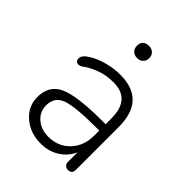

<svg xmlns="http://www.w3.org/2000/svg" viewBox="-199 -803 921 921"><g transform="rotate(45 262.0 -342.5)"><path d="M235 7Q164 7 115.5 -34.5Q67 -76 66 -137Q65 -218 130.5 -248.5Q196 -279 369 -279H401V-236H371Q226 -236 175 -217Q124 -198 124 -142Q124 -98 156.5 -70Q189 -42 238 -42Q305 -42 347.5 -87Q390 -132 390 -202V-318Q390 -448 276 -448Q226 -448 189.5 -434.5Q153 -421 133 -408Q122 -400 113 -394.5Q104 -389 96 -389Q75 -389 75 -412Q75 -433 110 -454Q145 -475 188 -486Q231 -497 272 -497Q444 -497 444 -314V-24Q444 4 417 4Q405 4 397.5 -3.5Q390 -11 390 -24V-129L402 -123Q386 -60 341 -26.5Q296 7 235 7ZM272 -610Q254 -610 242 -621Q230 -632 230 -651Q230 -692 272 -692Q290 -692 302 -681Q314 -670 314 -651Q314 -632 302 -621Q290 -610 272 -610Z"/></g></svg>

Font: Nunito VF Beta Light
Style: Regular
Weight: 300
Designer: Vernon Adams
Foundry: newtypography
Version: Version 3.001